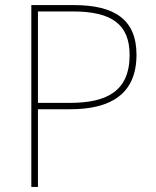

<svg xmlns="http://www.w3.org/2000/svg" viewBox="-20 -827 613 754"><path d="M270 -807H103V-93H129V-398H256C414 -398 516 -457 516 -612C516 -751 429 -807 270 -807ZM266 -782C418 -782 489 -732 489 -611C489 -465 394 -423 254 -423H129V-782Z"/></svg>

Font: Noto Sans Telugu UI Thin
Style: Regular
Weight: 100
Designer: Jelle Bosma - Monotype Design Team
Foundry: Monotype Imaging Inc.
Version: Version 2.005